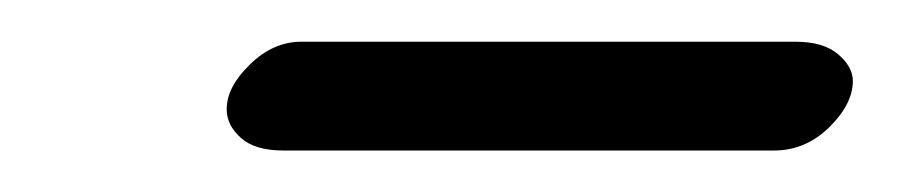

<svg xmlns="http://www.w3.org/2000/svg" viewBox="-20 -590 437 93"><path d="M355 -517.1H117.2Q103.5 -517.1 96.7 -523.2Q89.8 -529.3 89.8 -537.1Q89.8 -547.9 101.1 -558.8Q112.3 -569.8 126 -569.8H365.2Q378.9 -569.8 386 -563.7Q393.1 -557.6 393.1 -550.8Q393.1 -539.6 381.6 -528.3Q370.1 -517.1 355 -517.1Z"/></svg>

Font: Linear Smooth
Style: Bold
Weight: 700
Designer: Philipp H. Poll, Flanker
Foundry: Philipp H. Poll, reworked by Flanker
Version: Version 1.061 | FøM Fix